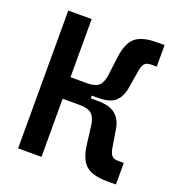

<svg xmlns="http://www.w3.org/2000/svg" viewBox="-127 -801 841 908"><g transform="rotate(20 293.0 -347.0)"><path d="M63.5 0V-693.4H181.2V-400.9H265.6Q307.1 -400.9 324.5 -418.2Q341.8 -435.5 346.7 -475.6L357.9 -565.4Q367.2 -639.6 401.4 -667.7Q435.5 -695.8 508.3 -695.8H547.4V-587.4H519Q496.6 -587.4 486.6 -575.9Q476.6 -564.5 472.2 -536.6L457.5 -448.2Q451.2 -405.3 425 -379.4Q398.9 -353.5 337.4 -353.5H305.7V-339.8H337.4Q401.9 -339.8 431.2 -314.2Q460.4 -288.6 466.8 -245.1L481.4 -156.7Q485.8 -128.9 495.8 -117.4Q505.9 -106 528.3 -106H556.6V2.4H513.2Q440.4 2.4 406.2 -25.6Q372.1 -53.7 362.8 -127.9L351.6 -217.8Q346.7 -257.3 328.6 -274.9Q310.5 -292.5 265.6 -292.5H181.2V0Z"/></g></svg>

Font: CaskaydiaCove NF SemiBold
Style: Regular
Weight: 600
Designer: Aaron Bell
Foundry: Saja Typeworks
Version: Version 2111.001; VTT 6.35;Nerd Fonts 3.2.1